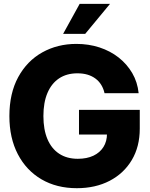

<svg xmlns="http://www.w3.org/2000/svg" viewBox="-20 -967 781 998"><path d="M379.4 11.2Q274.4 11.2 195.6 -34.9Q116.7 -81.1 72.8 -165.3Q28.8 -249.5 28.8 -363.3Q28.8 -481.9 74.7 -566.2Q120.6 -650.4 199.7 -694.6Q278.8 -738.8 377 -738.8Q440.9 -738.8 497.1 -720.5Q553.2 -702.1 596.7 -668Q640.1 -633.8 667.5 -586.9Q694.8 -540 700.7 -482.4H523.4Q518.1 -506.3 506.3 -525.6Q494.6 -544.9 476.6 -558.3Q458.5 -571.8 435.1 -578.9Q411.6 -585.9 382.3 -585.9Q326.7 -585.9 287.1 -559.6Q247.6 -533.2 226.6 -483.6Q205.6 -434.1 205.6 -363.8Q205.6 -293.5 226.6 -243.9Q247.6 -194.3 287.6 -168Q327.6 -141.6 384.3 -141.6Q431.6 -141.6 465.6 -157.7Q499.5 -173.8 517.8 -203.1Q536.1 -232.4 536.1 -271.5L573.7 -267.6H390.6V-396H706.5V-298.3Q706.5 -204.6 665 -135Q623.5 -65.4 549.8 -27.1Q476.1 11.2 379.4 11.2ZM308.1 -791 394 -946.8H551.8L422.9 -791Z"/></svg>

Font: Inter 28pt ExtraBold
Style: Regular
Weight: 800
Designer: Rasmus Andersson
Foundry: rsms
Version: Version 4.001;git-66647c0bb